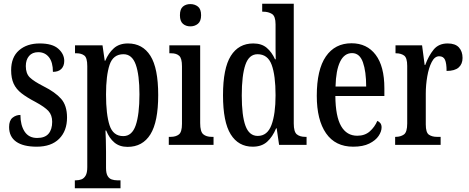

<svg xmlns="http://www.w3.org/2000/svg" viewBox="-20 -780 2524 1034"><path d="M178 10Q105 10 67 -17Q29 -44 29 -96Q29 -131 47.5 -146Q66 -161 90 -161Q90 -106 112.5 -71.5Q135 -37 180 -37Q222 -37 241.5 -60Q261 -83 261 -124Q261 -160 241 -182Q221 -204 171 -231Q125 -255 96 -277.5Q67 -300 53.5 -329.5Q40 -359 40 -402Q40 -472 82.5 -509Q125 -546 194 -546Q262 -546 294 -517.5Q326 -489 326 -452Q326 -425 310.5 -409Q295 -393 265 -393Q265 -445 243.5 -472Q222 -499 186 -499Q154 -499 136.5 -478.5Q119 -458 119 -424Q119 -384 140.5 -363Q162 -342 215 -315Q277 -284 309 -248Q341 -212 341 -147Q341 -75 298.5 -32.5Q256 10 178 10Z M383 234V191H390Q405 191 418.5 186Q432 181 441 166Q450 151 450 120V-424Q450 -469 434 -481Q418 -493 393 -493H384V-536H532L544 -453H547Q564 -494 593 -520Q622 -546 669 -546Q748 -546 790 -479.5Q832 -413 832 -268Q832 -124 790 -56.5Q748 11 667 11Q624 11 596 -12.5Q568 -36 552 -77H548Q549 -54 550 -25.5Q551 3 551 37V124Q551 153 559.5 167.5Q568 182 582 186.5Q596 191 610 191H629V234ZM644 -47Q691 -47 711 -105.5Q731 -164 731 -272Q731 -377 711 -432.5Q691 -488 645 -488Q589 -488 570 -430.5Q551 -373 551 -271Q551 -164 570 -105.5Q589 -47 644 -47Z M1005 -638Q981 -638 965 -652Q949 -666 949 -698Q949 -731 965 -744.5Q981 -758 1005 -758Q1029 -758 1046 -744.5Q1063 -731 1063 -698Q1063 -666 1046 -652Q1029 -638 1005 -638ZM889 0V-43H899Q927 -43 943.5 -56Q960 -69 960 -113V-423Q960 -466 945 -479.5Q930 -493 903 -493H892V-536H1058V-117Q1058 -71 1074.5 -57Q1091 -43 1120 -43H1130V0Z M1341 10Q1264 10 1222.5 -56.5Q1181 -123 1181 -267Q1181 -412 1223 -479Q1265 -546 1344 -546Q1389 -546 1416.5 -522.5Q1444 -499 1461 -461H1465Q1464 -484 1464 -511.5Q1464 -539 1464 -567V-649Q1464 -693 1444.5 -705Q1425 -717 1398 -717H1392V-760H1562V-115Q1562 -70 1578.5 -56.5Q1595 -43 1624 -43H1631V0H1483L1470 -89H1467Q1448 -43 1418.5 -16.5Q1389 10 1341 10ZM1368 -48Q1420 -48 1442 -107Q1464 -166 1464 -267Q1464 -374 1443 -431Q1422 -488 1367 -488Q1321 -488 1301.5 -431Q1282 -374 1282 -266Q1282 -157 1302 -102.5Q1322 -48 1368 -48Z M1882 10Q1786 10 1736 -62Q1686 -134 1686 -264Q1686 -405 1735 -476Q1784 -547 1873 -547Q1956 -547 2003 -485Q2050 -423 2050 -305V-263H1786Q1787 -153 1817 -101Q1847 -49 1904 -49Q1945 -49 1971.5 -72.5Q1998 -96 2012 -129Q2022 -125 2028.5 -116.5Q2035 -108 2035 -94Q2035 -72 2019 -48Q2003 -24 1969 -7Q1935 10 1882 10ZM1952 -314Q1952 -395 1934.5 -444.5Q1917 -494 1876 -494Q1834 -494 1811.5 -447.5Q1789 -401 1787 -314Z M2108 0V-43H2111Q2137 -43 2155 -55.5Q2173 -68 2173 -115V-425Q2173 -469 2156 -481Q2139 -493 2113 -493H2110V-536H2253L2267 -430H2270Q2288 -479 2315 -512.5Q2342 -546 2391 -546Q2432 -546 2451.5 -524.5Q2471 -503 2471 -468Q2471 -435 2450 -416.5Q2429 -398 2385 -398Q2385 -439 2376.5 -458Q2368 -477 2345 -477Q2321 -477 2305 -446Q2289 -415 2281 -368.5Q2273 -322 2273 -276V-110Q2273 -66 2290 -54.5Q2307 -43 2333 -43H2353V0Z"/></svg>

Font: Noto Serif Hebrew ExtraCondensed Medium
Style: Regular
Weight: 500
Width: 2
Designer: Monotype Design Team
Foundry: Monotype Imaging Inc.
Version: Version 2.004; ttfautohint (v1.8.4.7-5d5b)